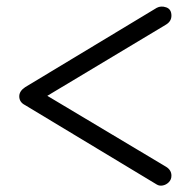

<svg xmlns="http://www.w3.org/2000/svg" viewBox="-20 -649 587 588"><path d="M460 -84 57 -327Q39 -336 39 -354Q39 -370 57 -382L460 -625Q473 -632 489 -626.5Q505 -621 505 -601Q505 -584 489 -574L89 -334V-377L489 -138Q505 -128 505 -111Q505 -99 497 -91Q489 -83 478.5 -81Q468 -79 460 -84Z"/></svg>

Font: ComfortaaLight
Style: Regular
Weight: 300
Designer: Johan Aakerlund
Foundry: Johan Aakerlund
Version: Version 3.104; ttfautohint (v1.8.1.43-b0c9)